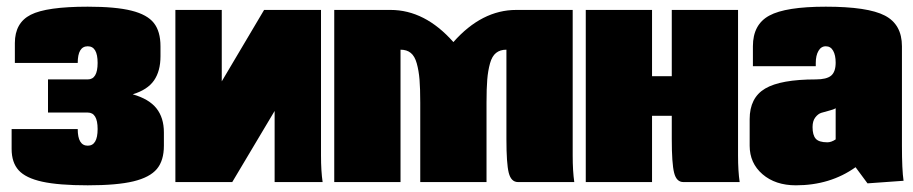

<svg xmlns="http://www.w3.org/2000/svg" viewBox="-20 -550 2759 580"><path d="M24.9 -359.9V-419.9Q24.9 -481 72.8 -505.4Q120.6 -529.8 245.1 -529.8Q329.6 -529.8 377.2 -517.8Q424.8 -505.9 444.8 -480.5Q464.8 -455.1 464.8 -410.2V-379.9Q464.8 -335.4 445.3 -307.1Q425.8 -278.8 380.9 -265.1Q430.2 -251 452.6 -222.7Q475.1 -194.3 475.1 -149.9V-109.9Q475.1 -64.9 453.9 -39.6Q432.6 -14.2 383.1 -2.2Q333.5 9.8 245.1 9.8Q157.2 9.8 107.4 -1.2Q57.6 -12.2 36.4 -35.6Q15.1 -59.1 15.1 -100.1V-160.2H214.8Q214.8 -109.9 245.1 -109.9Q274.9 -109.9 274.9 -160.2Q274.9 -210 245.1 -210H125V-310.1H245.1Q274.9 -310.1 274.9 -359.9Q274.9 -410.2 245.1 -410.2Q214.8 -410.2 214.8 -359.9Z M509.8 -520H649.9V-304.2L777.8 -520H949.7V-80.1Q949.7 -33.2 954.6 0H809.6V-214.8L681.6 0H509.8Z M989.7 -520H1159.7Q1263.7 -520 1349.6 -422.9Q1435.5 -520 1539.6 -520H1710V-80.1Q1710 -33.2 1714.8 0H1544.9Q1523.9 0 1516.8 -28.1Q1509.8 -56.2 1509.8 -129.9V-399.9Q1490.7 -399.9 1478.5 -390.1Q1466.3 -380.4 1460.2 -358.4Q1454.1 -336.4 1451.9 -309.6Q1449.7 -282.7 1449.7 -240.2V0H1249.5V-240.2Q1249.5 -282.7 1247.3 -309.6Q1245.1 -336.4 1239 -358.4Q1232.9 -380.4 1220.9 -390.1Q1209 -399.9 1189.9 -399.9V0H989.7Z M1749.5 -520H1949.7V-319.8H2009.3V-520H2209.5V-80.1Q2209.5 -33.2 2214.4 0H2044.4Q2023.4 0 2016.4 -28.1Q2009.3 -56.2 2009.3 -129.9V-200.2H1949.7V0H1749.5Z M2254.4 -350.1V-410.2Q2254.4 -476.1 2304 -502.9Q2353.5 -529.8 2474.6 -529.8Q2601.6 -529.8 2653.1 -502.9Q2704.6 -476.1 2704.6 -410.2V-109.9Q2704.6 -37.1 2709.5 -3.9L2600.6 3.9L2564.5 -44.9Q2487.8 9.8 2384.3 9.8Q2322.3 9.8 2283.4 -23.7Q2244.6 -57.1 2244.6 -109.9V-189.9Q2244.6 -254.9 2291.5 -282.5Q2338.4 -310.1 2444.3 -310.1Q2477.1 -310.1 2490.7 -321.5Q2504.4 -333 2504.4 -360.8Q2504.4 -383.3 2496.8 -396.7Q2489.3 -410.2 2474.6 -410.2Q2460.4 -410.2 2452.4 -396.2Q2444.3 -382.3 2444.3 -359.9V-350.1ZM2504.4 -128.9V-223.1Q2498.5 -219.2 2484.9 -215.8Q2471.2 -212.4 2461.2 -209.2Q2451.2 -206.1 2442.9 -195.3Q2434.6 -184.6 2434.6 -166Q2434.6 -142.1 2444.1 -131.1Q2453.6 -120.1 2479.5 -120.1Q2491.2 -120.1 2504.4 -128.9Z"/></svg>

Font: Mikodacs
Style: Regular
Weight: 400
Designer: gluk (gluksza@wp.pl)
Foundry: gluk (gluksza@wp.pl)
Version: Version 0.28